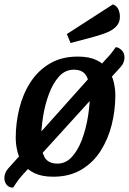

<svg xmlns="http://www.w3.org/2000/svg" viewBox="-33 -789 590 879"><path d="M211 20Q159 20 125.5 4Q92 -12 73 -38.5Q54 -65 46.5 -96.5Q39 -128 39 -158Q39 -226 55.5 -292.5Q72 -359 106.5 -412.5Q141 -466 195 -498Q249 -530 323 -530Q375 -530 408.5 -514Q442 -498 461 -471.5Q480 -445 487.5 -414Q495 -383 495 -353Q495 -284 478.5 -218Q462 -152 427.5 -98Q393 -44 339 -12Q285 20 211 20ZM230 -40Q268 -40 296 -70.5Q324 -101 342.5 -150.5Q361 -200 370 -257Q379 -314 379 -366Q379 -411 363 -440.5Q347 -470 305 -470Q266 -470 238 -439.5Q210 -409 191.5 -360Q173 -311 164 -254Q155 -197 155 -144Q155 -99 171 -69.5Q187 -40 230 -40ZM27 70Q8 70 -2.5 57Q-13 44 -13 27Q-13 16 -9 4.5Q-5 -7 4 -17L452 -518Q468 -534 477 -546Q486 -558 497 -573Q509 -573 523 -560Q537 -547 537 -526Q537 -516 533 -504.5Q529 -493 519 -482L71 11Q54 30 45.5 42.5Q37 55 27 70ZM290 -592 273 -633 484 -769Q502 -762 509 -746Q516 -730 516 -713Q516 -686 499.5 -668.5Q483 -651 457 -640.5Q431 -630 402 -622Z"/></svg>

Font: Sansita Swashed
Style: Regular
Weight: 400
Designer: Pablo Cosgaya
Foundry: Omnibus-Type
Version: Version 1.003; ttfautohint (v1.8.3)